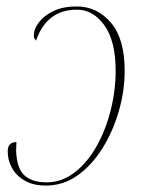

<svg xmlns="http://www.w3.org/2000/svg" viewBox="-20 -566 437 596"><path d="M218 -546Q281 -546 324 -496Q367 -446 367 -346Q367 -284 349 -221.5Q331 -159 298.5 -106.5Q266 -54 221.5 -22Q177 10 122 10Q83 10 56.5 -5.5Q30 -21 17 -45Q4 -69 4 -95Q4 -112 11.5 -118.5Q19 -125 31 -125Q31 -119 30.5 -112Q30 -105 30 -98Q32 -43 56 -21.5Q80 0 124 0Q172 0 211.5 -30.5Q251 -61 279.5 -111.5Q308 -162 323.5 -223.5Q339 -285 339 -346Q339 -439 304 -487.5Q269 -536 219 -536Q125 -536 92 -440Q90 -442 87.5 -445.5Q85 -449 85 -454Q85 -476 101 -497Q117 -518 146.5 -532Q176 -546 218 -546Z"/></svg>

Font: Noto Serif Display SemiCondensed Thin
Style: Italic
Weight: 100
Width: 4
Italic angle: -12°
Designer: Monotype Design Team
Foundry: Monotype Imaging Inc.
Version: Version 2.009